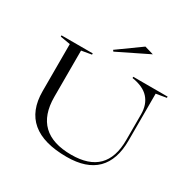

<svg xmlns="http://www.w3.org/2000/svg" viewBox="-201 -1134 1346 1346"><g transform="rotate(30 472.5 -461.0)"><path d="M506 12Q319 12 225 -67Q131 -146 131 -303V-684L50 -698V-708H303V-698L222 -684V-310Q222 -164 298.5 -90.5Q375 -17 527 -17Q669 -17 739.5 -87.5Q810 -158 810 -299V-507Q810 -547 799 -579Q788 -611 766 -635.5Q744 -660 710 -675.5Q676 -691 631 -698V-708H909V-698L826 -684V-304Q826 -148 746 -68Q666 12 506 12ZM422 -791 414 -801 599 -934 671 -913Z"/></g></svg>

Font: Kalnia SemiExpanded Light
Style: Regular
Weight: 300
Width: 6
Designer: Frida Medrano
Foundry: Frida Medrano
Version: Version 1.105